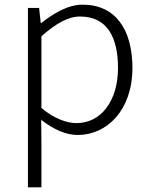

<svg xmlns="http://www.w3.org/2000/svg" viewBox="-20 -567 645 825"><path d="M100 238H158V46L157 -52C211 -10 264 13 314 13C439 13 549 -93 549 -275C549 -439 477 -547 335 -547C270 -547 209 -508 157 -468H155L148 -533H100ZM309 -38C270 -38 215 -55 158 -103V-411C220 -466 273 -496 324 -496C443 -496 487 -403 487 -275C487 -132 413 -38 309 -38Z"/></svg>

Font: Noto Sans JP Light
Style: Regular
Weight: 300
Designer: Ryoko NISHIZUKA (kana & ideographs); Paul D. Hunt (Latin, Greek & Cyrillic); Wenlong ZHANG (bopomofo); Sandoll Communica
Foundry: Adobe Systems Incorporated
Version: Version 1.004;PS 1.004;hotconv 1.0.82;makeotf.lib2.5.63406